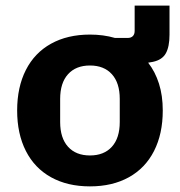

<svg xmlns="http://www.w3.org/2000/svg" viewBox="-20 -651 640 683"><path d="M583 -631V-528Q583 -485 570 -461.5Q557 -438 524 -431L507 -428Q532 -396 545.5 -353.5Q559 -311 559 -258Q559 -175 528 -114Q497 -53 438.5 -20.5Q380 12 300 12Q220 12 161.5 -20.5Q103 -53 72 -114Q41 -175 41 -258Q41 -341 72 -402Q103 -463 161.5 -495.5Q220 -528 300 -528Q348 -528 389 -516H434Q446 -516 452.5 -522.5Q459 -529 459 -541V-631ZM406 -217V-299Q406 -356 378 -387Q350 -418 300 -418Q250 -418 222 -387Q194 -356 194 -299V-217Q194 -160 222 -129Q250 -98 300 -98Q350 -98 378 -129Q406 -160 406 -217Z"/></svg>

Font: iA Writer Quattro V
Style: Regular
Weight: 400
Designer: Mike Abbink, Paul van der Laan, Pieter van Rosmalen, Oliver Reichenstein
Foundry: Information Architects Inc.
Version: Version 2.000